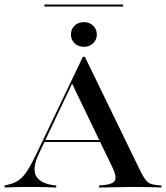

<svg xmlns="http://www.w3.org/2000/svg" viewBox="-34 -834 738 854"><path d="M140.3 -153.2Q109.7 -90.3 124.6 -55.2Q139.5 -20.2 201.6 -10.5L216.1 -8.9V0Q185.5 -1.6 152.4 -2Q119.4 -2.4 80.6 -2.4Q50.8 -2.4 29 -1.6Q7.3 -0.8 -13.7 0V-8.9L0 -12.1Q28.2 -18.5 47.2 -31Q66.1 -43.5 84.3 -70.2Q102.4 -96.8 125.8 -145.2L334.7 -581.5H343.5L592.7 -68.5Q603.2 -48.4 612.1 -35.9Q621 -23.4 632.7 -18.1Q644.4 -12.9 663.7 -10.5L683.9 -8.9V0Q671.8 -0.8 653.6 -1.2Q635.5 -1.6 614.5 -2Q593.5 -2.4 568.5 -2.4H567.7H566.9Q541.9 -2.4 519.4 -2Q496.8 -1.6 476.2 -1.2Q455.6 -0.8 438.3 -0.4Q421 0 406.5 0V-8.9L430.6 -11.3Q468.5 -15.3 477 -31Q485.5 -46.8 469.4 -82.3L284.7 -466.1L295.2 -479.8ZM158.1 -202.4 162.9 -211.3H450L453.2 -202.4ZM339.5 -625.8Q313.7 -625.8 297.6 -641.5Q281.5 -657.3 281.5 -680.6Q281.5 -704 297.6 -719.8Q313.7 -735.5 339.5 -735.5Q363.7 -735.5 380.2 -719.8Q396.8 -704 396.8 -680.6Q396.8 -657.3 380.2 -641.5Q363.7 -625.8 339.5 -625.8ZM163.7 -804.8V-813.7H513.7V-804.8Z"/></svg>

Font: Playfair 144pt SemiExpanded SemiBold
Style: Regular
Weight: 600
Width: 6
Designer: Claus Eggers Sørensen
Foundry: Claus Eggers Sørensen
Version: Version 2.203